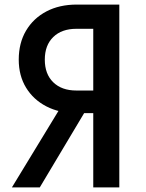

<svg xmlns="http://www.w3.org/2000/svg" viewBox="-20 -820 640 840"><path d="M388 0V-325H316Q240 -325 183 -354.5Q126 -384 94 -436.5Q62 -489 62 -559Q62 -632 94 -686Q126 -740 183 -770Q240 -800 316 -800H502V0ZM32 0 242 -345H360L154 0ZM314 -424H388V-694H314Q250 -694 213 -658Q176 -622 176 -559Q176 -496 213 -460Q250 -424 314 -424Z"/></svg>

Font: Martian Mono Condensed
Style: Regular
Weight: 400
Width: 3
Designer: Roman Shamin
Foundry: Evil Martians
Version: Version 1.000